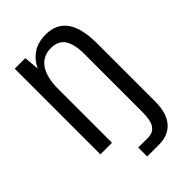

<svg xmlns="http://www.w3.org/2000/svg" viewBox="-276 -845 1155 1155"><g transform="rotate(-45 301.0 -267.5)"><path d="M261.7 131.8H343.3Q365.2 131.8 381.6 124.5Q397.9 117.2 408.9 101.6Q419.9 85.9 425.3 60.8Q430.7 35.6 430.7 0V-492.7Q430.7 -580.6 402.3 -621.8Q374 -663.1 313.5 -663.1Q244.1 -663.1 207.3 -610.1Q170.4 -557.1 170.4 -457.5V0H71.8V-729H161.6L170.4 -632.3Q196.8 -687 241.5 -715.1Q286.1 -743.2 348.1 -743.2Q529.8 -743.2 529.8 -487.8V9.8Q529.8 105.5 486.3 156.7Q442.9 208 361.8 208H261.7Z"/></g></svg>

Font: Hack
Style: Regular
Weight: 400
Monospace: yes
Designer: Christopher Simpkins
Foundry: Christopher Simpkins
Version: Version 2.019; ttfautohint (v1.4.1) -l 4 -r 80 -G 350 -x 0 -